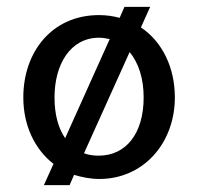

<svg xmlns="http://www.w3.org/2000/svg" viewBox="-20 -510 578 560"><path d="M196 0C219 7 244 12 270 12C397 12 490 -91 490 -226C490 -312 454 -388 391 -430L418 -490H343L329 -458C310 -463 290 -466 269 -466C131 -466 48 -358 48 -226C48 -144 81 -75 136 -32L108 30H183L196 0ZM225 -63 358 -358C385 -326 399 -279 399 -226C399 -120 347 -56 268 -56C252 -56 238 -58 225 -63ZM300 -396 170 -107C150 -136 139 -176 139 -226C139 -322 185 -400 269 -400C280 -400 290 -398 300 -396Z"/></svg>

Font: Tajawal Medium
Style: Regular
Weight: 500
Designer: Boutros Fonts
Foundry: Created by Boutros International 2017
Version: Version 1.700